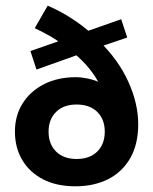

<svg xmlns="http://www.w3.org/2000/svg" viewBox="-20 -644 538 674"><path d="M244.7 10Q178.4 10 130.8 -14.7Q83.2 -39.5 57.8 -82.9Q32.4 -126.2 32.4 -182Q32.4 -237.8 59.2 -280.6Q85.9 -323.5 134.2 -348.3Q182.5 -373 245.8 -373Q265 -373 287 -368.5Q308.9 -364.1 327.8 -355.5Q346.6 -347 355.1 -334.1L336 -333.8Q320.5 -369.7 293.8 -402.8Q267.2 -435.9 229.3 -465.3L275.6 -459.6L108.1 -399.8L86.8 -464.8L215 -509.5L199.7 -487.2Q179.9 -503.6 155.4 -517.5Q130.9 -531.4 101.9 -545.1L147.4 -624.1Q192.3 -604.9 232.2 -578.8Q272.2 -552.8 306.7 -521.5L261 -525.8L405.4 -576.5L426.7 -512.3L310.7 -472.9L326.5 -501.2Q395 -435 430.1 -358Q465.2 -281 465.2 -207.8Q465.2 -137.8 437.3 -89Q409.4 -40.3 359.7 -15.1Q310 10 244.7 10ZM248.8 -85.9Q295 -85.9 321.4 -112Q347.8 -138.2 347.8 -182Q347.8 -225.1 321.4 -251.1Q295 -277.1 248.8 -277.1Q203.2 -277.1 176.9 -251.1Q150.5 -225.1 150.5 -182Q150.5 -138.2 176.9 -112Q203.2 -85.9 248.8 -85.9Z"/></svg>

Font: Rokkitt SemiBold
Style: Regular
Weight: 600
Designer: Vernon Adams
Foundry: Vernon Adams
Version: Version 3.103